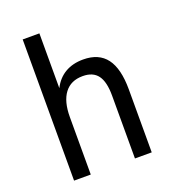

<svg xmlns="http://www.w3.org/2000/svg" viewBox="-137 -866 877 971"><g transform="rotate(-20 301.0 -380.0)"><path d="M95.2 -759.8H185.1V-464.8Q209 -512.2 250 -536.1Q291 -560.1 347.2 -560.1Q431.2 -560.1 472.2 -505.4Q513.2 -450.7 513.2 -338.9V0H422.9V-338.9Q422.9 -412.6 397.2 -447.3Q371.6 -481.9 316.4 -481.9Q252.4 -481.9 218.8 -437.5Q185.1 -393.1 185.1 -309.1V0H95.2Z"/></g></svg>

Font: Hack
Style: Regular
Weight: 400
Monospace: yes
Designer: Christopher Simpkins
Foundry: Christopher Simpkins
Version: Version 2.019; ttfautohint (v1.4.1) -l 4 -r 80 -G 350 -x 0 -